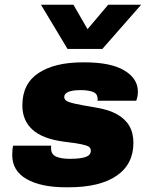

<svg xmlns="http://www.w3.org/2000/svg" viewBox="-20 -786 640 816"><path d="M261 10Q154 10 93 -25Q32 -60 32 -127Q32 -141 33 -150.5Q34 -160 36 -167H198Q197 -165 197 -163V-156Q197 -130 218.5 -120.5Q240 -111 276 -111Q323 -111 344.5 -119Q366 -127 366 -145Q366 -156 358 -162Q350 -168 325.5 -173Q301 -178 251 -184Q161 -196 118 -235Q75 -274 75 -338Q75 -430 143.5 -475.5Q212 -521 332 -521H340Q451 -521 508.5 -486.5Q566 -452 566 -397Q566 -387 564.5 -378Q563 -369 559 -358H394Q395 -360 395 -362V-367Q394 -389 373.5 -396Q353 -403 324 -403Q288 -403 270.5 -395.5Q253 -388 253 -374Q253 -365 261 -358.5Q269 -352 297.5 -345.5Q326 -339 387 -329Q442 -320 477 -300.5Q512 -281 529.5 -251Q547 -221 547 -179Q547 -88 475.5 -39Q404 10 271 10ZM580 -766 415 -578H267L154 -766H292L352 -662L440 -766Z"/></svg>

Font: Chivo Mono Medium Black
Style: Italic
Weight: 900
Italic angle: -8.05°
Monospace: yes
Version: Version 1.008